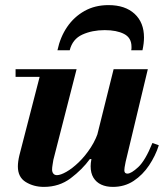

<svg xmlns="http://www.w3.org/2000/svg" viewBox="-20 -721 642 752"><path d="M152 11Q112 11 81 -8Q50 -27 50 -69Q50 -88 56 -113L143 -450H280L189 -95Q188 -88 186 -76.5Q184 -65 184 -57Q184 -47 189 -41Q194 -35 203 -35Q217 -35 240 -48Q263 -61 288.5 -85.5Q314 -110 336 -144Q358 -178 370 -220L339 -98H332Q302 -57 257 -23Q212 11 152 11ZM41 -420V-450H215V-420ZM422 11Q396 11 376.5 2Q357 -7 346 -25Q335 -43 335 -70Q335 -82 338 -97.5Q341 -113 351 -153L425 -450H559L472 -87Q469 -74 468 -65.5Q467 -57 467 -54Q467 -41 479 -41Q494 -41 521.5 -66.5Q549 -92 577 -161L602 -152Q589 -111 564 -73.5Q539 -36 503.5 -12.5Q468 11 422 11ZM205 -524Q216 -576 243 -615.5Q270 -655 311 -678Q352 -701 405 -701Q470 -701 507 -667Q544 -633 544 -574Q544 -563 542.5 -550.5Q541 -538 538 -524H494Q495 -528 495 -531.5Q495 -535 495 -538Q495 -573 466 -588Q437 -603 390 -603Q341 -603 302.5 -585.5Q264 -568 253 -524Z"/></svg>

Font: Libre Bodoni
Style: Italic
Weight: 400
Italic angle: -13°
Designer: Pablo Impallari, Rodrigo Fuenzalida
Foundry: Impallari Type
Version: Version 2.005;gftools[0.9.23]